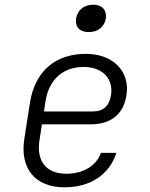

<svg xmlns="http://www.w3.org/2000/svg" viewBox="-20 -790 640 820"><path d="M359 -653C398 -653 426 -675 432 -711C437 -747 416 -770 378 -770C339 -770 311 -747 305 -711C300 -675 320 -653 359 -653ZM255 10C366 10 447 -44 477 -137H411C392 -82 335 -48 264 -48C176 -48 134 -103 149 -194L159 -259H368C453 -259 508 -302 520 -383C536 -482 467 -560 346 -560C215 -560 129 -484 108 -352L84 -198C64 -72 129 10 255 10ZM168 -314 174 -356C188 -449 248 -504 337 -504C421 -504 465 -451 454 -383C446 -336 420 -314 377 -314Z"/></svg>

Font: JetBrains Mono ExtraLight
Style: Italic
Weight: 240
Italic angle: -9°
Monospace: yes
Designer: Philipp Nurullin, Konstantin Bulenkov
Foundry: JetBrains
Version: Version 2.305